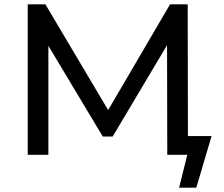

<svg xmlns="http://www.w3.org/2000/svg" viewBox="-20 -720 1040 893"><path d="M854 -87H964L893 153H813L851 0H758L757 -510L504 -85H458L205 -507V0H109V-700H191L483 -208L771 -700H853Z"/></svg>

Font: Montserrat
Style: Regular
Weight: 500
Designer: Julieta Ulanovsky
Foundry: Julieta Ulanovsky
Version: Version 7.200;PS 007.200;hotconv 1.0.88;makeotf.lib2.5.64775